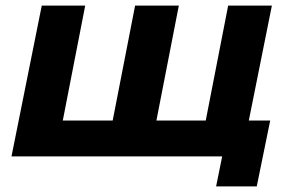

<svg xmlns="http://www.w3.org/2000/svg" viewBox="-20 -558 1035 685"><path d="M417 -128 375 -92 462 -538H618L531 -92L502 -128H750L707 -92L794 -538H950L842 0H21L129 -538H284L197 -92L169 -128ZM751 107 780 -36 807 0H683L709 -128H944L896 107Z"/></svg>

Font: MOST Montserrat
Style: Bold Italic
Weight: 700
Italic angle: -11.3°
Designer: Julieta Ulanovsky
Foundry: Julieta Ulanovsky
Version: Version 8.000;March 11, 2024;FontCreator 15.0.0.2926 64-bit